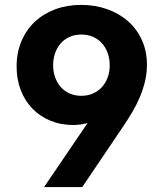

<svg xmlns="http://www.w3.org/2000/svg" viewBox="-20 -757 672 777"><path d="M47.2 -487.9Q47.2 -544.4 66.8 -590.4Q86.3 -636.4 121.1 -669Q155.9 -701.7 203.8 -719.5Q251.8 -737.2 308.2 -737.2Q364 -737.2 412.8 -720.2Q461.6 -703.1 497.9 -671.3Q534.1 -639.6 554.7 -593.9Q575.3 -548.3 574.6 -491.1Q574.2 -457.7 566.4 -426Q558.6 -394.2 545.8 -363.8Q533 -333.5 516.2 -304.9Q499.3 -276.3 481.2 -249.3L312.9 0H158.4L334.5 -259.2Q321.4 -255.7 307 -253.4Q292.6 -251.1 277.3 -251.1Q226.2 -251.1 183.8 -268.6Q141.3 -286.2 111 -317.6Q80.6 -349.1 63.9 -392.6Q47.2 -436.1 47.2 -487.9ZM308.9 -369.3Q335.6 -369.3 356.9 -378.9Q378.2 -388.5 393.1 -405.2Q408 -421.9 416 -444.4Q424 -467 424 -492.5Q424 -518.5 416.2 -541.2Q408.4 -563.9 393.6 -580.8Q378.9 -597.7 357.6 -607.4Q336.3 -617.2 308.9 -617.2Q282.3 -617.2 261 -607.4Q239.7 -597.7 225.1 -580.8Q210.6 -563.9 202.8 -541.4Q195 -518.8 195 -493.3Q195 -467.7 202.8 -445.1Q210.6 -422.6 225.1 -405.7Q239.7 -388.8 261 -379.1Q282.3 -369.3 308.9 -369.3Z"/></svg>

Font: Inter P
Style: Bold
Weight: 700
Designer: Rasmus Andersson
Foundry: rsms
Version: Version 3.018;git-588b23468